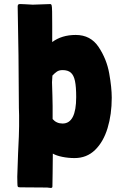

<svg xmlns="http://www.w3.org/2000/svg" viewBox="-20 -764 610 945"><path d="M212 159 79 158Q70 158 68 155Q66 152 66 146Q66 143 65.5 134.5Q65 126 65 106L69 -10Q74 -107 74 -143V-197Q74 -219 73 -232L71 -492L67 -732Q67 -740 70.5 -742Q74 -744 77.5 -744Q81 -744 82 -744L106 -743L141 -741L228 -744Q232 -744 234 -738.5Q236 -733 236.5 -707Q237 -681 237 -638V-564V-557Q284 -592 353 -592Q426 -592 465.5 -532.5Q505 -473 517.5 -403Q530 -333 530 -283Q530 -201 509.5 -133.5Q489 -66 448 -26Q407 14 347 14Q316 14 286.5 8Q257 2 240 -8L239 89L238 154Q238 161 230 161Q225 161 220.5 160Q216 159 212 159ZM355 -286Q355 -337 349 -365.5Q343 -394 328.5 -406.5Q314 -419 288 -419Q271 -419 260 -411.5Q249 -404 238 -392L236 -359L238 -293L239 -242V-178Q258 -156 288 -156Q355 -156 355 -286Z"/></svg>

Font: Barriecito
Style: Regular
Weight: 400
Designer: Pablo Cosgaya & Sergio Jiménez
Foundry: Pablo Cosgaya & Sergio Jiménez
Version: Version 1.001